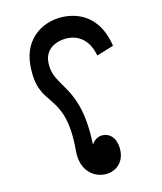

<svg xmlns="http://www.w3.org/2000/svg" viewBox="-82 -763 730 863"><g transform="rotate(-10 282.5 -331.0)"><path d="M324 34C370 34 414 3 414 -57C414 -102 392 -141 349 -141C330 -141 310 -131 297 -107C295 -195 281 -256 263 -301C224 -399 164 -423 164 -508C164 -565 212 -596 268 -598C323 -599 367 -567 386 -498L463 -529C436 -645 361 -696 271 -696C176 -696 82 -633 82 -508C82 -300 217 -378 217 -91C217 -5 272 34 324 34Z"/></g></svg>

Font: Noto Sans Arabic SemCond Med
Style: Regular
Weight: 500
Width: 4
Designer: Monotype Design Team, Nadine Chahine, Nizar Qandah and Khaled Hosny
Foundry: Monotype Imaging Inc.
Version: Version 2.012